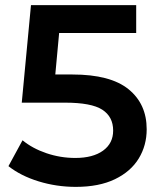

<svg xmlns="http://www.w3.org/2000/svg" viewBox="-20 -720 624 750"><path d="M553 -215Q553 -152 522 -101Q491 -50 429 -20Q367 10 276 10Q201 10 131 -11.5Q61 -33 13 -71L68 -172Q107 -140 161.5 -121.5Q216 -103 274 -103Q343 -103 382.5 -131.5Q422 -160 422 -210Q422 -264 379.5 -291.5Q337 -319 234 -319H65L101 -700H512V-591H211L196 -429H263Q411 -429 482 -371.5Q553 -314 553 -215Z"/></svg>

Font: Montserrat Alternates SemiBold
Style: Regular
Weight: 600
Designer: Julieta Ulanovsky
Foundry: Julieta Ulanovsky
Version: Version 7.200